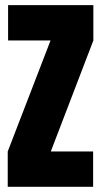

<svg xmlns="http://www.w3.org/2000/svg" viewBox="-20 -720 390 740"><path d="M339.8 -700.2V-564L175.8 -136.2H338.9V0H9.8V-136.2L174.8 -564H11.2V-700.2Z"/></svg>

Font: Quaderni
Style: Regular
Weight: 400
Designer: Romain Laurent, Daphné Lejeune, Alexandre D’Hubert
Foundry: ESAD Valence
Version: Version 1.000;FEAKit 1.0